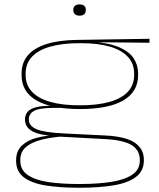

<svg xmlns="http://www.w3.org/2000/svg" viewBox="-20 -668 726 876"><path d="M344 -170.5Q214.5 -170.5 146.5 -209.8Q78.5 -249 78.5 -325V-333Q78.5 -382 107 -415.5Q135.5 -449 192 -467Q248.5 -485 333 -486L662 -491V-473L402.5 -475.5L404.5 -477.5Q481.5 -471.5 526.5 -451.2Q571.5 -431 590.8 -400.5Q610 -370 610 -332.5V-325Q610 -249 542.5 -209.8Q475 -170.5 344 -170.5ZM337.5 171.5H347Q424 171.5 485.2 162.2Q546.5 153 582.2 129.8Q618 106.5 618 64.5V62.5Q618 17.5 581 -5.8Q544 -29 457.5 -33.5L244.5 -45L266.5 -45.5Q212 -41.5 168 -30.2Q124 -19 98.2 3Q72.5 25 72.5 63V64Q72.5 107.5 107 130.8Q141.5 154 201.2 162.8Q261 171.5 337.5 171.5ZM337.5 188.5Q254.5 188.5 190.2 178.5Q126 168.5 89.8 141.8Q53.5 115 53.5 65.5V64Q53.5 20.5 80 -4.2Q106.5 -29 149.5 -39.8Q192.5 -50.5 241.5 -52L237 -46.5Q158.5 -51 126.2 -69.8Q94 -88.5 94 -122.5Q94 -141.5 104.2 -155.8Q114.5 -170 141.5 -178Q168.5 -186 218.5 -185V-195.5L272.5 -176H233.5Q159.5 -176 135.5 -162.2Q111.5 -148.5 111.5 -123Q111.5 -93.5 146.5 -78.5Q181.5 -63.5 275 -59L458 -50Q552.5 -45.5 594.5 -17.2Q636.5 11 636.5 61.5V63Q636.5 113 599 140.2Q561.5 167.5 496 178Q430.5 188.5 347 188.5ZM344 -187.5Q425 -187.5 480.2 -203.2Q535.5 -219 563.8 -249.8Q592 -280.5 592 -325V-333Q592 -377 564.2 -407.8Q536.5 -438.5 482.8 -454.8Q429 -471 350 -471H344Q264 -471 209 -455.2Q154 -439.5 125.5 -408.8Q97 -378 97 -333V-325Q97 -280.5 125.5 -249.8Q154 -219 209 -203.2Q264 -187.5 344 -187.5ZM343 -596.5Q330 -596.5 322.2 -603Q314.5 -609.5 314.5 -621.5V-624.5Q314.5 -635.5 322.2 -641.8Q330 -648 343 -648Q356.5 -648 364 -641.8Q371.5 -635.5 371.5 -624.5V-621.5Q371.5 -609.5 364 -603Q356.5 -596.5 343 -596.5Z"/></svg>

Font: Anek Latin Expanded Thin
Style: Regular
Weight: 250
Width: 7
Designer: Yesha Goshar
Foundry: Ek Type
Version: Version 1.003